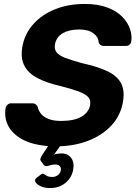

<svg xmlns="http://www.w3.org/2000/svg" viewBox="-20 -730 691 970"><path d="M233 220Q206 220 186 211Q166 202 159.5 190Q153 178 164 169L185 153Q195 145 201 148.5Q207 152 216 158Q225 164 245 164Q260 164 272 155Q284 146 287 132Q290 119 282.5 110Q275 101 259 101Q246 101 235 104.5Q224 108 215.5 109Q207 110 201 103L187 84Q182 78 184.5 70.5Q187 63 194 52L223 8Q139 1 89 -28Q39 -57 19.5 -98.5Q0 -140 9 -187Q11 -195 18.5 -201.5Q26 -208 35 -208H142Q155 -208 161 -202.5Q167 -197 171 -189Q174 -172 186.5 -156Q199 -140 224 -129.5Q249 -119 288 -119Q354 -119 390.5 -140Q427 -161 435 -197Q440 -223 426 -239Q412 -255 377 -268Q342 -281 283 -296Q212 -312 165.5 -337.5Q119 -363 100.5 -403.5Q82 -444 95 -504Q108 -564 150.5 -610.5Q193 -657 259 -683.5Q325 -710 408 -710Q475 -710 522.5 -692Q570 -674 598 -645Q626 -616 637 -583Q648 -550 643 -519Q642 -511 634.5 -504.5Q627 -498 617 -498H505Q496 -498 489 -502Q482 -506 478 -516Q478 -542 452.5 -561.5Q427 -581 380 -581Q331 -581 298.5 -563Q266 -545 258 -508Q253 -484 264.5 -467.5Q276 -451 307.5 -438.5Q339 -426 394 -411Q477 -393 527 -368Q577 -343 594.5 -303.5Q612 -264 599 -204Q585 -140 540.5 -93.5Q496 -47 429.5 -20.5Q363 6 283 9L253 51Q260 48 271 46.5Q282 45 289 45Q324 45 340.5 69Q357 93 349 131Q341 169 310 194.5Q279 220 233 220Z"/></svg>

Font: Rubik SemiBold
Style: Italic
Weight: 600
Italic angle: -12°
Designer: Hubert and Fischer
Foundry: Hubert and Fischer
Version: Version 2.300;gftools[0.9.30]